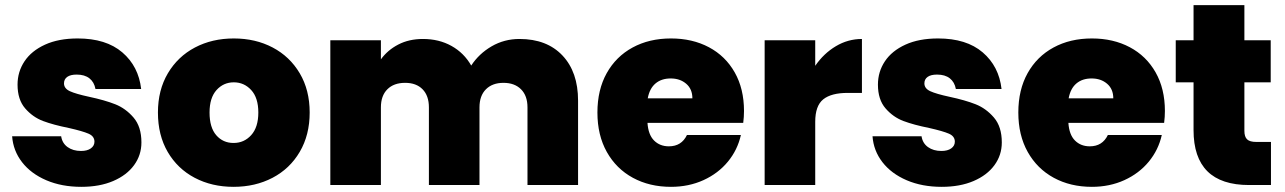

<svg xmlns="http://www.w3.org/2000/svg" viewBox="-20 -717 4979 744"><path d="M295 7Q219 7 159.5 -18.5Q100 -44 65.5 -88.5Q31 -133 27 -189H217Q221 -162 242 -147Q263 -132 294 -132Q318 -132 332 -142Q346 -152 346 -168Q346 -189 323 -199Q300 -209 247 -221Q187 -233 147 -248Q107 -263 77.5 -297Q48 -331 48 -389Q48 -439 75 -479.5Q102 -520 154.5 -544Q207 -568 281 -568Q391 -568 454 -514Q517 -460 527 -372H350Q345 -399 326.5 -413.5Q308 -428 277 -428Q253 -428 240.5 -419Q228 -410 228 -394Q228 -374 251 -363.5Q274 -353 325 -342Q386 -329 426.5 -313Q467 -297 497.5 -261.5Q528 -226 528 -165Q528 -116 499.5 -77Q471 -38 418.5 -15.5Q366 7 295 7Z M885 7Q801 7 734.5 -28Q668 -63 630 -128Q592 -193 592 -281Q592 -368 630.5 -433Q669 -498 735.5 -533Q802 -568 886 -568Q970 -568 1036.5 -533Q1103 -498 1141.5 -433Q1180 -368 1180 -281Q1180 -194 1141.5 -128.5Q1103 -63 1036 -28Q969 7 885 7ZM885 -163Q926 -163 953.5 -193.5Q981 -224 981 -281Q981 -338 953.5 -368Q926 -398 886 -398Q846 -398 819 -368Q792 -338 792 -281Q792 -223 818 -193Q844 -163 885 -163Z M1993 -566Q2099 -566 2159.5 -502Q2220 -438 2220 -327V0H2024V-301Q2024 -346 1999 -371Q1974 -396 1931 -396Q1888 -396 1863 -371Q1838 -346 1838 -301V0H1642V-301Q1642 -346 1617.5 -371Q1593 -396 1550 -396Q1506 -396 1481 -371Q1456 -346 1456 -301V0H1260V-561H1456V-487Q1482 -523 1523.5 -544.5Q1565 -566 1619 -566Q1681 -566 1729.5 -539Q1778 -512 1806 -463Q1836 -509 1885 -537.5Q1934 -566 1993 -566Z M2863 -287Q2863 -264 2860 -241H2489Q2492 -195 2514.5 -172.5Q2537 -150 2572 -150Q2621 -150 2642 -194H2851Q2838 -136 2800.5 -90.5Q2763 -45 2706 -19Q2649 7 2580 7Q2497 7 2432.5 -28Q2368 -63 2331.5 -128Q2295 -193 2295 -281Q2295 -369 2331 -433.5Q2367 -498 2431.5 -533Q2496 -568 2580 -568Q2663 -568 2727 -534Q2791 -500 2827 -436.5Q2863 -373 2863 -287ZM2663 -336Q2663 -372 2639 -392.5Q2615 -413 2579 -413Q2543 -413 2520 -393.5Q2497 -374 2490 -336Z M3139 -462Q3172 -510 3219 -538Q3266 -566 3320 -566V-357H3265Q3201 -357 3170 -332Q3139 -307 3139 -245V0H2943V-561H3139Z M3629 7Q3553 7 3493.5 -18.5Q3434 -44 3399.5 -88.5Q3365 -133 3361 -189H3551Q3555 -162 3576 -147Q3597 -132 3628 -132Q3652 -132 3666 -142Q3680 -152 3680 -168Q3680 -189 3657 -199Q3634 -209 3581 -221Q3521 -233 3481 -248Q3441 -263 3411.5 -297Q3382 -331 3382 -389Q3382 -439 3409 -479.5Q3436 -520 3488.5 -544Q3541 -568 3615 -568Q3725 -568 3788 -514Q3851 -460 3861 -372H3684Q3679 -399 3660.5 -413.5Q3642 -428 3611 -428Q3587 -428 3574.5 -419Q3562 -410 3562 -394Q3562 -374 3585 -363.5Q3608 -353 3659 -342Q3720 -329 3760.5 -313Q3801 -297 3831.5 -261.5Q3862 -226 3862 -165Q3862 -116 3833.5 -77Q3805 -38 3752.5 -15.5Q3700 7 3629 7Z M4494 -287Q4494 -264 4491 -241H4120Q4123 -195 4145.5 -172.5Q4168 -150 4203 -150Q4252 -150 4273 -194H4482Q4469 -136 4431.5 -90.5Q4394 -45 4337 -19Q4280 7 4211 7Q4128 7 4063.5 -28Q3999 -63 3962.5 -128Q3926 -193 3926 -281Q3926 -369 3962 -433.5Q3998 -498 4062.5 -533Q4127 -568 4211 -568Q4294 -568 4358 -534Q4422 -500 4458 -436.5Q4494 -373 4494 -287ZM4294 -336Q4294 -372 4270 -392.5Q4246 -413 4210 -413Q4174 -413 4151 -393.5Q4128 -374 4121 -336Z M4905 -167V0H4820Q4605 0 4605 -213V-398H4536V-561H4605V-697H4802V-561H4904V-398H4802V-210Q4802 -187 4812.5 -177Q4823 -167 4848 -167Z"/></svg>

Font: Fz Poppins ExtBd
Style: Regular
Weight: 800
Designer: Ninad Kale (Devanagari), Jonny Pinhorn (Latin)
Foundry: Indian Type Foundry
Version: Vit hóa bi Vntype.Com & FontZin.Com